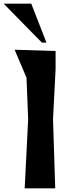

<svg xmlns="http://www.w3.org/2000/svg" viewBox="-71 -1030 383 1050"><path d="M64 0 83 -378 74 -605 9 -758 233 -751V-651L219 -378L231 0ZM158 -797 -51 -1010H100L183 -797Z"/></svg>

Font: Trickster
Style: Regular
Weight: 400
Designer: Jean-Baptiste Morizot
Foundry: Jean-Baptiste Morizot
Version: Version 2.000;PS 2.0;hotconv 1.0.88;makeotf.lib2.5.647800